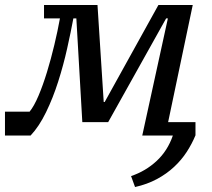

<svg xmlns="http://www.w3.org/2000/svg" viewBox="-42 -545 853 772"><path d="M253 -471H265L289 -54H393L626 -471H633L530 0H653C639 40.7 617.3 74.7 588 102C558.7 129.3 524.3 149.7 485 163L501 207C533.7 199.7 563 189 589 175C615 161 638 144.7 658 126C678 107.3 695 87.2 709 65.5C723 43.8 734.7 21.7 744 -1V-54H634L733 -525H595L379 -135H375L350 -525H135V-471H199C193 -437.7 185.5 -402.2 176.5 -364.5C167.5 -326.8 157.7 -290.5 147 -255.5C136.3 -220.5 125 -188.8 113 -160.5C101 -132.2 89 -110.7 77 -96H-22V0H81C103.7 -24 124.3 -55.2 143 -93.5C161.7 -131.8 178 -173 192 -217C206 -261 218 -305.3 228 -350C238 -394.7 246.3 -435 253 -471Z"/></svg>

Font: PT Serif Caption
Style: Italic
Weight: 400
Italic angle: -12°
Designer: A.Korolkova, O.Umpeleva, V.Yefimov
Foundry: ParaType Ltd
Version: Version 1.000W OFL